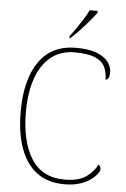

<svg xmlns="http://www.w3.org/2000/svg" viewBox="-62 -975 673 1029"><g transform="rotate(5 275.0 -460.5)"><path d="M324 10Q234 10 175 -34.5Q116 -79 86.5 -161.5Q57 -244 57 -358Q57 -531 125 -627.5Q193 -724 324 -724Q394 -724 436 -707Q478 -690 497 -664Q516 -638 516 -610Q516 -568 495 -568Q495 -609 479.5 -638.5Q464 -668 426 -683.5Q388 -699 318 -699Q242 -699 190 -657Q138 -615 111.5 -538.5Q85 -462 85 -358Q85 -200 143.5 -107.5Q202 -15 323 -15Q397 -15 438 -43.5Q479 -72 497 -111Q510 -104 510 -86Q510 -78 499 -62.5Q488 -47 465 -30Q442 -13 407 -1.5Q372 10 324 10ZM283 -784Q298 -803 316 -829Q334 -855 351 -882Q368 -909 378 -931H421V-921Q409 -904 384.5 -875Q360 -846 333 -817.5Q306 -789 285 -771H283Z"/></g></svg>

Font: Noto Serif Telugu Thin
Style: Regular
Weight: 100
Designer: Jelle Bosma - Monotype Design Team
Foundry: Monotype Imaging Inc.
Version: Version 2.005; ttfautohint (v1.8.4.7-5d5b)